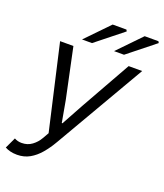

<svg xmlns="http://www.w3.org/2000/svg" viewBox="-154 -942 901 1056"><g transform="rotate(20 297.0 -414.5)"><path d="M70.9 12Q48 12 30.5 7.3Q13 2.7 0.3 -4.4L30.3 -68.5Q48.8 -57.7 72.9 -57.7Q107.3 -57.7 132.9 -76.7Q158.6 -95.6 174.1 -123.1L194.6 -158.8L80.8 -656.3H158.7L220.8 -362.7L243.5 -236.3H247.5L316.7 -362.7L482.1 -656.3H561.2L255.2 -129.5Q231.5 -88.5 204.4 -56.7Q177.3 -24.8 144.6 -6.4Q111.9 12 70.9 12ZM191 -706.3 321.3 -841H401.9L406.8 -831.9L249.3 -706.3ZM378.4 -706.3 508.6 -841H589.2L594.2 -831.9L436.7 -706.3Z"/></g></svg>

Font: Source Sans 3 VF
Style: Italic
Weight: 200
Italic angle: -11°
Designer: Paul D. Hunt
Foundry: Adobe Systems Incorporated
Version: Version 3.042;hotconv 1.0.118;makeotfexe 2.5.65603